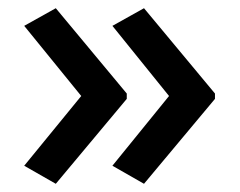

<svg xmlns="http://www.w3.org/2000/svg" viewBox="-20 -501 584 468"><path d="M504 -260 331 -53 254 -97 392 -267 254 -438 331 -481 504 -273ZM289 -260 116 -53 39 -97 178 -267 39 -438 116 -481 289 -273Z"/></svg>

Font: Noto Sans Kawi Medium
Style: Regular
Weight: 500
Designer: Fadhl Haqq
Version: Version 1.000